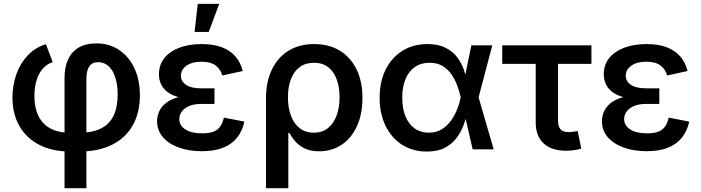

<svg xmlns="http://www.w3.org/2000/svg" viewBox="-20 -784 3682 1008"><path d="M318.8 204.1V-376Q318.8 -430.7 337.2 -471.2Q355.5 -511.7 392.6 -533.9Q429.7 -556.2 485.8 -556.2Q554.2 -556.2 605.5 -521.7Q656.7 -487.3 685.5 -426Q714.4 -364.7 714.4 -283.7Q714.4 -190.4 676 -124.3Q637.7 -58.1 566.4 -23.2Q495.1 11.7 395 11.7H350.6Q254.9 11.7 186.3 -23.7Q117.7 -59.1 81.5 -123Q45.4 -187 45.4 -272Q45.4 -336.9 66.2 -394.8Q86.9 -452.6 126.5 -494.1Q166 -535.6 221.2 -551.8L256.8 -457.5Q227.1 -448.7 205.6 -424.6Q184.1 -400.4 172.4 -363.8Q160.6 -327.1 160.6 -279.8Q160.6 -218.8 181.6 -175.5Q202.6 -132.3 244.6 -109.6Q286.6 -86.9 350.6 -86.9H395Q463.9 -86.9 508.8 -108.9Q553.7 -130.9 575.7 -175.5Q597.7 -220.2 597.7 -287.1Q597.7 -337.4 585.7 -376Q573.7 -414.6 550.8 -436Q527.8 -457.5 495.1 -457.5Q472.2 -457.5 458.7 -446.3Q445.3 -435.1 439.5 -415.3Q433.6 -395.5 433.6 -370.1V204.1Z M1039.6 9.8Q972.7 9.8 919.4 -9.3Q866.2 -28.3 835.4 -63.7Q804.7 -99.1 804.7 -147.9Q804.7 -173.3 815.2 -197.8Q825.7 -222.2 849.6 -241.9Q873.5 -261.7 914.1 -273.4Q954.6 -285.2 1014.2 -285.2H1106V-238.3H1035.2Q999.5 -238.3 974.1 -227.8Q948.7 -217.3 935.1 -199.5Q921.4 -181.6 921.4 -158.7Q921.4 -125 953.1 -104.5Q984.9 -84 1042 -84Q1078.6 -84 1101.3 -93Q1124 -102.1 1136.7 -120.6Q1149.4 -139.2 1155.3 -166.5L1263.2 -145.5Q1252.4 -96.7 1224.9 -61.8Q1197.3 -26.9 1151.4 -8.5Q1105.5 9.8 1039.6 9.8ZM1014.2 -263.2Q957 -263.2 918.5 -273.7Q879.9 -284.2 856.9 -302.7Q834 -321.3 824.2 -344.7Q814.5 -368.2 814.5 -393.6Q814.5 -444.3 843.3 -479.7Q872.1 -515.1 922.9 -533.9Q973.6 -552.7 1038.6 -552.7Q1099.6 -552.7 1143.6 -536.4Q1187.5 -520 1215.1 -488.8Q1242.7 -457.5 1254.4 -411.1L1147 -387.7Q1137.7 -421.4 1111.6 -440.7Q1085.4 -460 1038.1 -460Q987.8 -460 958.7 -439Q929.7 -418 929.7 -386.2Q929.7 -356.9 956.8 -338.6Q983.9 -320.3 1035.2 -320.3H1106V-263.2ZM1001.5 -616.2 1018.1 -763.7H1130.9L1075.7 -616.2Z M1376.5 204.1V-268.6Q1376.5 -354.5 1407.2 -418.5Q1438 -482.4 1494.6 -517.6Q1551.3 -552.7 1629.4 -552.7Q1706.1 -552.7 1762.7 -518.8Q1819.3 -484.9 1851.1 -421.4Q1882.8 -357.9 1882.8 -269.5Q1882.8 -183.6 1853.5 -120.6Q1824.2 -57.6 1772.9 -23.7Q1721.7 10.3 1656.2 10.3Q1607.9 10.3 1576.7 -6.1Q1545.4 -22.5 1527.3 -44.9Q1509.3 -67.4 1499.5 -85.9H1493.7V204.1ZM1627 -87.4Q1671.9 -87.4 1701.9 -111.6Q1731.9 -135.7 1747.3 -177.7Q1762.7 -219.7 1762.7 -272.9Q1762.7 -325.2 1748 -366.2Q1733.4 -407.2 1703.4 -430.9Q1673.3 -454.6 1627.9 -454.6Q1584.5 -454.6 1554 -432.1Q1523.4 -409.7 1507.6 -368.9Q1491.7 -328.1 1491.7 -272.9Q1491.7 -218.8 1507.3 -176.8Q1522.9 -134.8 1553.2 -111.1Q1583.5 -87.4 1627 -87.4Z M2220.7 11.7Q2147 11.7 2091.1 -23.9Q2035.2 -59.6 2004.2 -123.3Q1973.1 -187 1973.1 -271Q1973.1 -355 2004.6 -418.5Q2036.1 -481.9 2092.8 -517.3Q2149.4 -552.7 2223.6 -552.7Q2280.3 -552.7 2318.4 -533.7Q2356.4 -514.6 2379.6 -484.1Q2402.8 -453.6 2415 -418.5Q2427.2 -383.3 2433.1 -351.6H2472.7L2492.2 -274.4L2571.8 0H2461.4L2398.4 -274.4Q2392.1 -302.2 2380.9 -333.5Q2369.6 -364.7 2351.1 -392.3Q2332.5 -419.9 2304 -437.3Q2275.4 -454.6 2235.4 -454.6Q2190.9 -454.6 2158.7 -432.6Q2126.5 -410.6 2109.1 -369.6Q2091.8 -328.6 2091.8 -271Q2091.8 -214.4 2108.6 -173.3Q2125.5 -132.3 2156.7 -109.9Q2188 -87.4 2230.5 -87.4Q2270.5 -87.4 2299.6 -105.5Q2328.6 -123.5 2348.6 -151.9Q2368.7 -180.2 2380.9 -212.2Q2393.1 -244.1 2398.4 -271.5L2454.6 -545.9H2564.5L2492.2 -271.5L2472.7 -198.7H2435.1Q2428.2 -167.5 2415.3 -131.1Q2402.3 -94.7 2378.9 -62.3Q2355.5 -29.8 2317.1 -9Q2278.8 11.7 2220.7 11.7Z M2952.1 7.3Q2875.5 7.3 2834 -31.2Q2792.5 -69.8 2792.5 -140.6V-448.7H2616.7V-545.9H3085V-448.7H2909.7V-150.9Q2909.7 -119.1 2923.1 -104.7Q2936.5 -90.3 2966.8 -90.3Q2975.6 -90.3 2989.5 -92.3Q3003.4 -94.2 3012.7 -96.2L3031.7 -3.9Q3013.7 1.5 2992.9 4.4Q2972.2 7.3 2952.1 7.3Z M3375 9.8Q3308.1 9.8 3254.9 -9.3Q3201.7 -28.3 3170.9 -63.7Q3140.1 -99.1 3140.1 -147.9Q3140.1 -173.3 3150.6 -197.8Q3161.1 -222.2 3185.1 -241.9Q3209 -261.7 3249.5 -273.4Q3290 -285.2 3349.6 -285.2H3441.4V-238.3H3370.6Q3335 -238.3 3309.6 -227.8Q3284.2 -217.3 3270.5 -199.5Q3256.8 -181.6 3256.8 -158.7Q3256.8 -125 3288.6 -104.5Q3320.3 -84 3377.4 -84Q3414.1 -84 3436.8 -93Q3459.5 -102.1 3472.2 -120.6Q3484.9 -139.2 3490.7 -166.5L3598.6 -145.5Q3587.9 -96.7 3560.3 -61.8Q3532.7 -26.9 3486.8 -8.5Q3440.9 9.8 3375 9.8ZM3349.6 -263.2Q3292.5 -263.2 3253.9 -273.7Q3215.3 -284.2 3192.4 -302.7Q3169.4 -321.3 3159.7 -344.7Q3149.9 -368.2 3149.9 -393.6Q3149.9 -444.3 3178.7 -479.7Q3207.5 -515.1 3258.3 -533.9Q3309.1 -552.7 3374 -552.7Q3435.1 -552.7 3479 -536.4Q3522.9 -520 3550.5 -488.8Q3578.1 -457.5 3589.8 -411.1L3482.4 -387.7Q3473.1 -421.4 3447 -440.7Q3420.9 -460 3373.5 -460Q3323.2 -460 3294.2 -439Q3265.1 -418 3265.1 -386.2Q3265.1 -356.9 3292.2 -338.6Q3319.3 -320.3 3370.6 -320.3H3441.4V-263.2Z"/></svg>

Font: Inter Cardless
Style: Medium
Weight: 500
Designer: Rasmus Andersson
Foundry: rsms
Version: Version 4.001;git-9221beed3